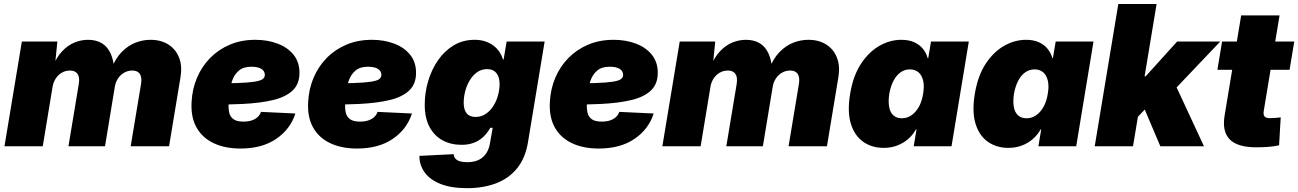

<svg xmlns="http://www.w3.org/2000/svg" viewBox="-20 -748 6640 982"><path d="M2.9 0 91.8 -535.6H273.4L259.3 -396L247.1 -402.3Q268.6 -455.1 298.1 -486.1Q327.6 -517.1 361.6 -530.8Q395.5 -544.4 430.2 -544.4Q471.7 -544.4 501 -526.9Q530.3 -509.3 546.6 -472.7Q563 -436 565.4 -378.9L547.9 -391.6Q569.8 -448.7 602.3 -481.9Q634.8 -515.1 672.9 -529.8Q710.9 -544.4 749 -544.4Q803.7 -544.4 841.6 -520Q879.4 -495.6 896 -452.9Q912.6 -410.2 903.3 -354L844.7 0H648.4L701.2 -317.4Q705.1 -340.8 700.9 -356.4Q696.8 -372.1 685.5 -379.6Q674.3 -387.2 656.2 -387.2Q634.3 -387.2 615.2 -376.5Q596.2 -365.7 583.7 -346.9Q571.3 -328.1 567.4 -304.7L517.1 0H330.1L382.8 -317.4Q388.7 -352.5 376.7 -369.9Q364.7 -387.2 338.4 -387.2Q315.4 -387.2 296.6 -376.5Q277.8 -365.7 265.4 -346.9Q252.9 -328.1 249 -304.7L198.7 0Z M1210 11.7Q1129.4 11.7 1071.3 -16.4Q1013.2 -44.4 984.1 -97.9Q955.1 -151.4 960 -228Q963.4 -293.5 987.8 -350.8Q1012.2 -408.2 1054.9 -451.7Q1097.7 -495.1 1156 -519.8Q1214.4 -544.4 1286.1 -544.4Q1348.1 -544.4 1399.4 -525.1Q1450.7 -505.9 1481.2 -468.3Q1511.7 -430.7 1511.7 -375.5Q1511.7 -318.4 1476.8 -285.2Q1441.9 -252 1376.7 -236.3Q1311.5 -220.7 1220.5 -216.3Q1129.4 -211.9 1016.6 -211.9L1034.7 -321.3Q1131.3 -321.3 1190.7 -323.2Q1250 -325.2 1281.2 -330.1Q1312.5 -335 1323.5 -343.5Q1334.5 -352.1 1334.5 -364.7Q1334.5 -384.8 1316.7 -395.8Q1298.8 -406.7 1265.6 -406.7Q1225.1 -406.7 1202.1 -387.2Q1179.2 -367.7 1168.5 -338.1Q1157.7 -308.6 1154.3 -277.3Q1150.9 -246.1 1149.4 -222.7Q1147.5 -193.8 1152.3 -172.1Q1157.2 -150.4 1174.3 -138.2Q1191.4 -126 1225.6 -126Q1260.7 -126 1283.9 -139.2Q1307.1 -152.3 1314.9 -175.8L1490.7 -167.5Q1465.3 -87.4 1392.8 -37.8Q1320.3 11.7 1210 11.7Z M1806.2 11.7Q1725.6 11.7 1667.5 -16.4Q1609.4 -44.4 1580.3 -97.9Q1551.3 -151.4 1556.2 -228Q1559.6 -293.5 1584 -350.8Q1608.4 -408.2 1651.1 -451.7Q1693.8 -495.1 1752.2 -519.8Q1810.5 -544.4 1882.3 -544.4Q1944.3 -544.4 1995.6 -525.1Q2046.9 -505.9 2077.4 -468.3Q2107.9 -430.7 2107.9 -375.5Q2107.9 -318.4 2073 -285.2Q2038.1 -252 1972.9 -236.3Q1907.7 -220.7 1816.7 -216.3Q1725.6 -211.9 1612.8 -211.9L1630.9 -321.3Q1727.5 -321.3 1786.9 -323.2Q1846.2 -325.2 1877.4 -330.1Q1908.7 -335 1919.7 -343.5Q1930.7 -352.1 1930.7 -364.7Q1930.7 -384.8 1912.8 -395.8Q1895 -406.7 1861.8 -406.7Q1821.3 -406.7 1798.3 -387.2Q1775.4 -367.7 1764.6 -338.1Q1753.9 -308.6 1750.5 -277.3Q1747.1 -246.1 1745.6 -222.7Q1743.7 -193.8 1748.5 -172.1Q1753.4 -150.4 1770.5 -138.2Q1787.6 -126 1821.8 -126Q1856.9 -126 1880.1 -139.2Q1903.3 -152.3 1911.1 -175.8L2086.9 -167.5Q2061.5 -87.4 1989 -37.8Q1916.5 11.7 1806.2 11.7Z M2368.7 214.4Q2287.6 214.4 2233.4 192.9Q2179.2 171.4 2152.1 134Q2125 96.7 2125 49.3L2300.3 40.5Q2301.3 54.7 2309.6 63.7Q2317.9 72.8 2333 77.1Q2348.1 81.5 2369.6 81.5Q2418.9 81.5 2448.2 56.9Q2477.5 32.2 2485.4 -12.2L2500 -94.2H2487.3Q2471.7 -65.9 2450.2 -46.4Q2428.7 -26.9 2401.6 -17.1Q2374.5 -7.3 2340.3 -7.3Q2285.6 -7.3 2243.2 -30.5Q2200.7 -53.7 2176.5 -99.4Q2152.3 -145 2152.3 -212.4Q2152.3 -273.4 2169.7 -332.5Q2187 -391.6 2220 -439.5Q2252.9 -487.3 2300.3 -515.9Q2347.7 -544.4 2407.7 -544.4Q2438.5 -544.4 2462.6 -536.1Q2486.8 -527.8 2504.9 -513.9Q2522.9 -500 2534.9 -481.7Q2546.9 -463.4 2552.7 -443.4H2555.7L2571.3 -535.6H2765.6L2680.2 -19.5Q2667 60.1 2625.2 112.1Q2583.5 164.1 2518.1 189.2Q2452.6 214.4 2368.7 214.4ZM2411.6 -149.9Q2441.4 -149.9 2464.6 -165.5Q2487.8 -181.2 2503.4 -206.1Q2519 -231 2527.1 -260.5Q2535.2 -290 2535.2 -317.9Q2535.2 -354.5 2518.8 -374.5Q2502.4 -394.5 2472.2 -394.5Q2442.4 -394.5 2419.9 -378.4Q2397.5 -362.3 2382.1 -336.4Q2366.7 -310.5 2359.1 -280.5Q2351.6 -250.5 2351.6 -222.7Q2351.6 -187 2366.7 -168.5Q2381.8 -149.9 2411.6 -149.9Z M3042.5 11.7Q2961.9 11.7 2903.8 -16.4Q2845.7 -44.4 2816.7 -97.9Q2787.6 -151.4 2792.5 -228Q2795.9 -293.5 2820.3 -350.8Q2844.7 -408.2 2887.5 -451.7Q2930.2 -495.1 2988.5 -519.8Q3046.9 -544.4 3118.7 -544.4Q3180.7 -544.4 3231.9 -525.1Q3283.2 -505.9 3313.7 -468.3Q3344.2 -430.7 3344.2 -375.5Q3344.2 -318.4 3309.3 -285.2Q3274.4 -252 3209.2 -236.3Q3144 -220.7 3053 -216.3Q2961.9 -211.9 2849.1 -211.9L2867.2 -321.3Q2963.9 -321.3 3023.2 -323.2Q3082.5 -325.2 3113.8 -330.1Q3145 -335 3156 -343.5Q3167 -352.1 3167 -364.7Q3167 -384.8 3149.2 -395.8Q3131.3 -406.7 3098.1 -406.7Q3057.6 -406.7 3034.7 -387.2Q3011.7 -367.7 3001 -338.1Q2990.2 -308.6 2986.8 -277.3Q2983.4 -246.1 2981.9 -222.7Q2980 -193.8 2984.9 -172.1Q2989.7 -150.4 3006.8 -138.2Q3023.9 -126 3058.1 -126Q3093.3 -126 3116.5 -139.2Q3139.6 -152.3 3147.5 -175.8L3323.2 -167.5Q3297.9 -87.4 3225.3 -37.8Q3152.8 11.7 3042.5 11.7Z M3367.7 0 3456.5 -535.6H3638.2L3624 -396L3611.8 -402.3Q3633.3 -455.1 3662.8 -486.1Q3692.4 -517.1 3726.3 -530.8Q3760.3 -544.4 3794.9 -544.4Q3836.4 -544.4 3865.7 -526.9Q3895 -509.3 3911.4 -472.7Q3927.7 -436 3930.2 -378.9L3912.6 -391.6Q3934.6 -448.7 3967 -481.9Q3999.5 -515.1 4037.6 -529.8Q4075.7 -544.4 4113.8 -544.4Q4168.5 -544.4 4206.3 -520Q4244.1 -495.6 4260.7 -452.9Q4277.3 -410.2 4268.1 -354L4209.5 0H4013.2L4065.9 -317.4Q4069.8 -340.8 4065.7 -356.4Q4061.5 -372.1 4050.3 -379.6Q4039.1 -387.2 4021 -387.2Q3999 -387.2 3980 -376.5Q3960.9 -365.7 3948.5 -346.9Q3936 -328.1 3932.1 -304.7L3881.8 0H3694.8L3747.6 -317.4Q3753.4 -352.5 3741.5 -369.9Q3729.5 -387.2 3703.1 -387.2Q3680.2 -387.2 3661.4 -376.5Q3642.6 -365.7 3630.1 -346.9Q3617.7 -328.1 3613.8 -304.7L3563.5 0Z M4500 8.3Q4438.5 8.3 4394.3 -23.2Q4350.1 -54.7 4331.5 -116.2Q4313 -177.7 4328.1 -268.1Q4343.3 -360.4 4383.5 -421.6Q4423.8 -482.9 4478 -513.7Q4532.2 -544.4 4589.8 -544.4Q4627.9 -544.4 4655.3 -532.2Q4682.6 -520 4700 -498.8Q4717.3 -477.5 4724.6 -450.7H4727.5L4741.7 -535.6H4935.1L4846.7 0H4653.3L4667.5 -85.4H4664.1Q4648.4 -57.1 4623.8 -36.1Q4599.1 -15.1 4568.1 -3.4Q4537.1 8.3 4500 8.3ZM4592.3 -143.1Q4619.6 -143.1 4641.8 -158.4Q4664.1 -173.8 4679.7 -201.7Q4695.3 -229.5 4701.2 -268.1Q4708 -306.6 4701.7 -334.7Q4695.3 -362.8 4678 -377.9Q4660.6 -393.1 4633.8 -393.1Q4606.9 -393.1 4585.7 -377.9Q4564.5 -362.8 4549.8 -334.7Q4535.2 -306.6 4528.3 -268.1Q4522.5 -229.5 4527.6 -201.2Q4532.7 -172.9 4549.3 -158Q4565.9 -143.1 4592.3 -143.1Z M5137.7 8.3Q5076.2 8.3 5032 -23.2Q4987.8 -54.7 4969.2 -116.2Q4950.7 -177.7 4965.8 -268.1Q4981 -360.4 5021.2 -421.6Q5061.5 -482.9 5115.7 -513.7Q5169.9 -544.4 5227.5 -544.4Q5265.6 -544.4 5293 -532.2Q5320.3 -520 5337.6 -498.8Q5355 -477.5 5362.3 -450.7H5365.2L5379.4 -535.6H5572.8L5484.4 0H5291L5305.2 -85.4H5301.8Q5286.1 -57.1 5261.5 -36.1Q5236.8 -15.1 5205.8 -3.4Q5174.8 8.3 5137.7 8.3ZM5230 -143.1Q5257.3 -143.1 5279.5 -158.4Q5301.8 -173.8 5317.4 -201.7Q5333 -229.5 5338.9 -268.1Q5345.7 -306.6 5339.4 -334.7Q5333 -362.8 5315.7 -377.9Q5298.3 -393.1 5271.5 -393.1Q5244.6 -393.1 5223.4 -377.9Q5202.1 -362.8 5187.5 -334.7Q5172.9 -306.6 5166 -268.1Q5160.2 -229.5 5165.3 -201.2Q5170.4 -172.9 5187 -158Q5203.6 -143.1 5230 -143.1Z M5775.4 -125 5813.5 -357.4H5839.4L6000.5 -535.6H6221.2L5953.6 -254.4H5898.4ZM5579.1 0 5699.7 -727.5H5895.5L5774.9 0ZM5914.6 0 5825.2 -210.4 5975.6 -349.1 6137.7 0Z M6599.6 -535.6 6575.7 -391.1H6206.5L6230.5 -535.6ZM6328.1 -669.4H6524.4L6443.4 -179.7Q6440.4 -160.6 6447.8 -152.1Q6455.1 -143.6 6477.1 -143.6Q6487.3 -143.6 6505.4 -145Q6523.4 -146.5 6530.3 -147.9L6522 -4.9Q6494.1 1.5 6463.9 3.4Q6433.6 5.4 6404.8 5.4Q6309.6 5.4 6269.8 -34.9Q6230 -75.2 6243.2 -156.2Z"/></svg>

Font: Inter 20pt Black
Style: Italic
Weight: 900
Italic angle: -9.3988°
Version: Version 4.001;git-66647c0bb